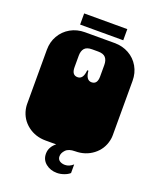

<svg xmlns="http://www.w3.org/2000/svg" viewBox="-179 -936 991 1213"><g transform="rotate(20 317.0 -329.0)"><path d="M33 -135Q32 -140 31 -146Q30 -152 29.5 -158.5Q29 -165 29 -170V-171Q29 -184 29 -190Q29 -196 29 -209V-260Q29 -269 29 -273.5Q29 -278 29 -282.5Q29 -287 29 -296V-297Q29 -310 29 -316Q29 -322 29 -334V-536Q29 -588 53.5 -630.5Q78 -673 121 -697.5Q164 -722 218 -722H416Q470 -722 513 -698Q556 -674 580.5 -631.5Q605 -589 605 -536V-334Q605 -321 605 -315Q605 -309 605 -297V-296Q605 -287 605 -282.5Q605 -278 605 -273.5Q605 -269 605 -260V-209Q605 -196 605 -190Q605 -184 605 -172V-171Q605 -164 604.5 -157.5Q604 -151 603 -145.5Q602 -140 601 -135Q587 -72 536 -33Q485 6 416 6H218Q149 6 98 -33Q47 -72 33 -135ZM313 -501H321Q326 -439 364 -439Q403 -439 403 -492V-569Q403 -601 388 -618.5Q373 -636 337 -636H297Q261 -636 246 -618.5Q231 -601 231 -569V-492Q231 -439 270 -439Q308 -439 313 -501ZM248 83Q248 59 259.5 39Q271 19 289 6H416Q373 6 353.5 26.5Q334 47 334 69Q334 89 348.5 99Q363 109 385 109Q413 109 439 86V144Q425 157 401 165.5Q377 174 354 174Q310 174 279 149Q248 124 248 83ZM172 -832H462V-757H172Z"/></g></svg>

Font: Danfo
Style: Regular
Weight: 400
Version: Version 1.000;Glyphs 3.2 (3236)